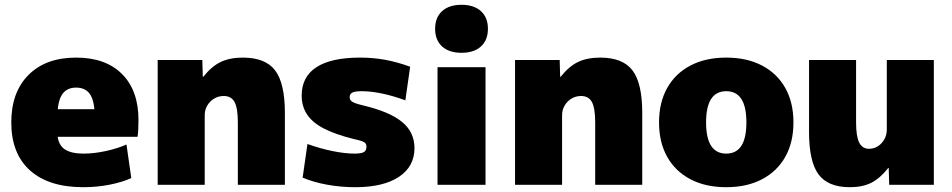

<svg xmlns="http://www.w3.org/2000/svg" viewBox="-20 -770 3965 800"><path d="M327 10Q183 10 105 -60Q27 -130 27 -260Q27 -386 99 -458Q171 -530 297 -530Q420 -530 488.5 -461.5Q557 -393 557 -270Q557 -252 556 -230Q555 -208 553 -200H137V-315H398L375 -280Q375 -345 356.5 -375Q338 -405 297 -405Q257 -405 238 -375Q219 -345 219 -280V-220Q219 -173 245 -151.5Q271 -130 329 -130Q373 -130 422.5 -141Q472 -152 507 -168L527 -28Q490 -11 437 -0.5Q384 10 327 10Z M637 0V-520H823L825 -450H827Q862 -494 900 -512Q938 -530 992 -530Q1086 -530 1126.5 -476.5Q1167 -423 1167 -300V0H971V-260Q971 -319 957.5 -344.5Q944 -370 912 -370Q890 -370 872 -359Q854 -348 843.5 -330Q833 -312 833 -290V0Z M1460 10Q1400 10 1342.5 -0.5Q1285 -11 1241 -30L1261 -170Q1314 -151 1365.5 -140.5Q1417 -130 1458 -130Q1486 -130 1496.5 -136.5Q1507 -143 1507 -159Q1507 -167 1503 -172.5Q1499 -178 1487.5 -182Q1476 -186 1453 -191Q1377 -210 1329.5 -234.5Q1282 -259 1259.5 -293Q1237 -327 1237 -372Q1237 -450 1298.5 -490Q1360 -530 1480 -530Q1534 -530 1584 -521Q1634 -512 1689 -492L1669 -352Q1617 -371 1571 -380.5Q1525 -390 1487 -390Q1460 -390 1448.5 -384.5Q1437 -379 1437 -365Q1437 -357 1442 -351Q1447 -345 1459 -340.5Q1471 -336 1492 -331Q1547 -318 1587.5 -301Q1628 -284 1654.5 -262.5Q1681 -241 1694 -213.5Q1707 -186 1707 -153Q1707 -76 1642 -33Q1577 10 1460 10Z M1803 0V-490H2003V0ZM1903 -550Q1851 -550 1822 -576.5Q1793 -603 1793 -650Q1793 -697 1822 -723.5Q1851 -750 1903 -750Q1955 -750 1984 -723.5Q2013 -697 2013 -650Q2013 -603 1984 -576.5Q1955 -550 1903 -550Z M2126 0V-520H2312L2314 -450H2316Q2351 -494 2389 -512Q2427 -530 2481 -530Q2575 -530 2615.5 -476.5Q2656 -423 2656 -300V0H2460V-260Q2460 -319 2446.5 -344.5Q2433 -370 2401 -370Q2379 -370 2361 -359Q2343 -348 2332.5 -330Q2322 -312 2322 -290V0Z M3006 10Q2920 10 2857 -23Q2794 -56 2760 -116.5Q2726 -177 2726 -260Q2726 -343 2760 -403.5Q2794 -464 2857 -497Q2920 -530 3006 -530Q3092 -530 3155 -497Q3218 -464 3252 -403.5Q3286 -343 3286 -260Q3286 -177 3252 -116.5Q3218 -56 3155 -23Q3092 10 3006 10ZM3006 -130Q3048 -130 3069 -162.5Q3090 -195 3090 -260Q3090 -325 3069 -357.5Q3048 -390 3006 -390Q2964 -390 2943 -357.5Q2922 -325 2922 -260Q2922 -195 2943 -162.5Q2964 -130 3006 -130Z M3521 10Q3430 10 3390.5 -43.5Q3351 -97 3351 -220V-520H3547V-260Q3547 -202 3560 -176Q3573 -150 3601 -150Q3622 -150 3638.5 -161Q3655 -172 3665 -190Q3675 -208 3675 -230V-520H3871V0H3685L3683 -70H3681Q3647 -27 3610.5 -8.5Q3574 10 3521 10Z"/></svg>

Font: M PLUS 2 Black
Style: Regular
Weight: 900
Designer: Coji Morishita
Foundry: UNDERFOREST DESIGN
Version: Version 1.001